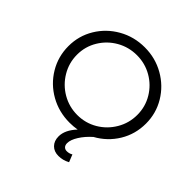

<svg xmlns="http://www.w3.org/2000/svg" viewBox="-235 -887 1283 1283"><g transform="rotate(45 406.5 -245.0)"><path d="M492.2 113.8Q492.2 132.8 502.2 143.3Q512.2 153.8 528.8 153.8Q551.8 153.8 570.8 142.1L591.8 194.8Q552.7 215.8 512.2 215.8Q470.2 215.8 445.1 190.4Q419.9 165 419.9 122.1Q419.9 62 478 0Q442.9 5.9 407.2 5.9Q306.2 5.9 222.2 -41.5Q138.2 -88.9 89.1 -170.9Q40 -252.9 40 -351.1Q40 -448.2 89.1 -529.5Q138.2 -610.8 222.2 -658.4Q306.2 -706.1 407.2 -706.1Q507.3 -706.1 591.1 -658.4Q674.8 -610.8 723.9 -529.5Q772.9 -448.2 772.9 -351.1Q772.9 -251 722.9 -168.9Q672.9 -86.9 587.9 -40Q544.9 -2 518.6 40Q492.2 82 492.2 113.8ZM407.2 -66.9Q484.4 -66.9 549.1 -105Q613.8 -143.1 652.3 -208.5Q690.9 -273.9 690.9 -351.1Q690.9 -428.2 652.3 -492.7Q613.8 -557.1 548.8 -594.5Q483.9 -631.8 407.2 -631.8Q330.1 -631.8 264.6 -594.5Q199.2 -557.1 160.2 -492.7Q121.1 -428.2 121.1 -351.1Q121.1 -273.9 160.2 -208.5Q199.2 -143.1 264.6 -105Q330.1 -66.9 407.2 -66.9Z"/></g></svg>

Font: Argentum Sans Light
Style: Regular
Weight: 300
Designer: Julieta Ulanovsky (Modified by Cristiano Sobral)
Foundry: Julieta Ulanovsky
Version: Version 1.000; ttfautohint (v1.5.65-e2d9)